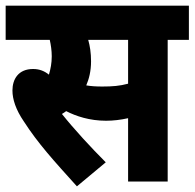

<svg xmlns="http://www.w3.org/2000/svg" viewBox="-20 -642 688 679"><path d="M573 -501H648V-622H0V-501H156C160 -483 163 -463 163 -443C163 -419 159 -398 153 -378C137 -391 119 -398 97 -398C45 -398 24 -362 24 -322C24 -291 36 -254 64 -213C115 -134 169 -75 252 17L354 -68C302 -120 242 -185 199 -239C204 -242 209 -245 214 -249C249 -231 297 -215 355 -215C380 -215 406 -218 433 -224V0H573ZM342 -336C321 -336 303 -337 285 -340C295 -363 302 -391 302 -425C302 -455 298 -480 292 -501H433V-346C403 -338 378 -336 342 -336Z"/></svg>

Font: Noto Sans Devanagari UI Condensed ExtraBold
Style: Regular
Weight: 800
Width: 3
Designer: Jelle Bosma - Monotype Design Team
Foundry: Monotype Imaging Inc.
Version: Version 2.004